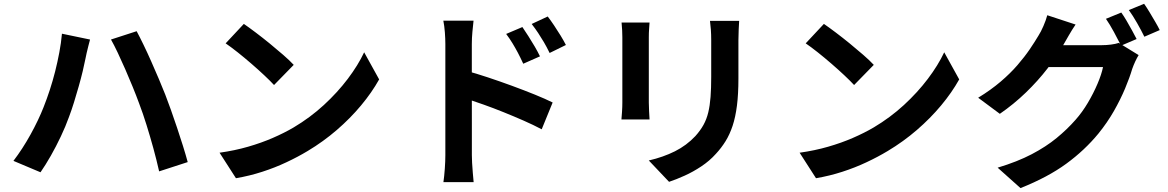

<svg xmlns="http://www.w3.org/2000/svg" viewBox="-20 -884 6040 993"><path d="M205.4 -329.7Q222.2 -372 237.4 -418.4Q252.6 -464.8 265.1 -514Q277.5 -563.2 286.8 -612.7Q296.2 -662.1 300.4 -709.7L445.7 -679.5Q442.2 -665.3 437 -646.3Q431.9 -627.3 428 -609.3Q424 -591.2 421.8 -579.7Q416.8 -553.4 407.9 -516.3Q399 -479.2 387.3 -437.9Q375.6 -396.6 362.8 -355.2Q350 -313.8 336.7 -278.9Q319.3 -230.4 294.7 -178.5Q270.2 -126.6 242.9 -78.6Q215.6 -30.6 189.5 7L49.5 -52Q96.7 -113.7 138.2 -188.8Q179.6 -263.9 205.4 -329.7ZM699 -350.6Q684.5 -390.2 666.1 -435.2Q647.8 -480.2 627.9 -525.6Q608 -571 589.1 -611Q570.2 -651 554 -679.6L686.7 -722.6Q702.3 -693.7 722.1 -652.8Q742 -612 762.2 -566.1Q782.5 -520.3 801.5 -475.6Q820.5 -430.9 834.6 -395Q847.7 -361.2 863.7 -316.4Q879.6 -271.5 895.8 -223.3Q912 -175.1 926.4 -129Q940.8 -82.9 950.8 -45.7L803 2.3Q789.7 -57.1 773 -117.8Q756.3 -178.5 737.8 -237.8Q719.4 -297.1 699 -350.6Z M1241.1 -760.4Q1267.3 -742.4 1302.3 -716Q1337.3 -689.6 1374.5 -659.3Q1411.6 -629 1444.7 -600.2Q1477.8 -571.4 1499.1 -548.5L1397.3 -444.3Q1377.8 -465.5 1347 -494.4Q1316.2 -523.4 1280.3 -554.4Q1244.4 -585.5 1209.4 -613.3Q1174.4 -641 1147 -659.8ZM1115.5 -94.2Q1194.4 -105.3 1263.1 -125.2Q1331.8 -145 1391.1 -170.8Q1450.4 -196.5 1498.8 -225Q1584.1 -275.7 1654.8 -340.7Q1725.5 -405.8 1778.7 -476.2Q1831.9 -546.6 1863.4 -613.5L1940.9 -473.3Q1903.1 -405.6 1847.4 -338.8Q1791.7 -271.9 1721.9 -211.7Q1652.2 -151.5 1571 -102.9Q1520.5 -72.5 1461.2 -44.7Q1402 -16.8 1336.4 4.4Q1270.7 25.7 1200.3 37.7Z M2681.7 -744.1Q2695.8 -723.7 2712.8 -696.9Q2729.8 -670.1 2745.7 -643.1Q2761.5 -616 2772.7 -592.6L2686.2 -554.4Q2671.5 -586.3 2658.4 -611.2Q2645.2 -636.1 2630.9 -659.7Q2616.7 -683.3 2597.8 -708.5ZM2812.8 -798.7Q2827.9 -779 2845.3 -753Q2862.7 -727 2879.1 -700.4Q2895.5 -673.7 2906.8 -651.3L2822.6 -610Q2807.1 -641.9 2792.7 -666.3Q2778.3 -690.7 2763.5 -713.1Q2748.7 -735.5 2729.8 -760ZM2283.3 -81.5Q2283.3 -100.6 2283.3 -144.2Q2283.3 -187.9 2283.3 -245.4Q2283.3 -303 2283.3 -365.7Q2283.3 -428.4 2283.3 -486.8Q2283.3 -545.2 2283.3 -590.2Q2283.3 -635.2 2283.3 -656.2Q2283.3 -683.1 2280.8 -716.9Q2278.2 -750.7 2272.9 -777H2429.1Q2426.3 -751 2423.2 -719.2Q2420.2 -687.4 2420.2 -656.2Q2420.2 -628.8 2420.2 -581Q2420.2 -533.1 2420.2 -474.6Q2420.2 -416.1 2420.3 -355.2Q2420.4 -294.3 2420.4 -238.7Q2420.4 -183 2420.4 -141.4Q2420.4 -99.7 2420.4 -81.5Q2420.4 -67.6 2421.6 -42.2Q2422.7 -16.8 2425.3 10.1Q2427.9 37.1 2429.6 57.9H2273.3Q2277.6 28.7 2280.5 -11.4Q2283.3 -51.6 2283.3 -81.5ZM2390.8 -518Q2440.6 -504.6 2502.4 -484.1Q2564.1 -463.6 2627.3 -440.5Q2690.4 -417.3 2746 -394.8Q2801.6 -372.2 2838.2 -353.9L2781.6 -215.3Q2739.3 -237.7 2688.3 -260.1Q2637.3 -282.5 2584.6 -303.7Q2531.9 -325 2481.8 -342.8Q2431.8 -360.7 2390.8 -374.2Z M3802.8 -776.1Q3801.8 -755.4 3800.4 -730.7Q3799 -705.9 3799 -675.8Q3799 -650.1 3799 -613Q3799 -575.9 3799 -539.3Q3799 -502.7 3799 -478Q3799 -397.8 3791.4 -337.9Q3783.8 -278 3768.9 -233.2Q3754 -188.5 3732.5 -153.8Q3711 -119.1 3682.6 -88.5Q3650.1 -52.1 3607.2 -23.6Q3564.4 4.9 3520.8 24.5Q3477.3 44.2 3440.3 56.4L3335.5 -54Q3410.2 -71.3 3470.6 -101.5Q3531 -131.8 3576.4 -180.2Q3602.1 -208.8 3618.3 -238Q3634.5 -267.3 3643 -302.5Q3651.5 -337.8 3654.9 -382.7Q3658.3 -427.6 3658.3 -486.4Q3658.3 -512.1 3658.3 -548Q3658.3 -583.9 3658.3 -619.1Q3658.3 -654.2 3658.3 -675.8Q3658.3 -705.9 3656.5 -730.7Q3654.7 -755.4 3651.9 -776.1ZM3339.4 -767.5Q3338.4 -750.3 3337 -732.6Q3335.6 -714.9 3335.6 -691.2Q3335.6 -680.2 3335.6 -655.1Q3335.6 -630 3335.6 -596.6Q3335.6 -563.2 3335.6 -526.8Q3335.6 -490.4 3335.6 -456Q3335.6 -421.5 3335.6 -394.5Q3335.6 -367.4 3335.6 -353.4Q3335.6 -334.4 3337 -309.3Q3338.4 -284.1 3339.4 -266.3H3194Q3195.2 -280.2 3197 -305.9Q3198.7 -331.6 3198.7 -354.2Q3198.7 -368.2 3198.7 -395.2Q3198.7 -422.3 3198.7 -456.7Q3198.7 -491.2 3198.7 -527.6Q3198.7 -563.9 3198.7 -597Q3198.7 -630 3198.7 -655.1Q3198.7 -680.2 3198.7 -691.2Q3198.7 -705 3197.7 -727.6Q3196.7 -750.3 3194.7 -767.5Z M4241.1 -760.4Q4267.3 -742.4 4302.3 -716Q4337.3 -689.6 4374.5 -659.3Q4411.6 -629 4444.7 -600.2Q4477.8 -571.4 4499.1 -548.5L4397.3 -444.3Q4377.8 -465.5 4347 -494.4Q4316.2 -523.4 4280.3 -554.4Q4244.4 -585.5 4209.4 -613.3Q4174.4 -641 4147 -659.8ZM4115.5 -94.2Q4194.4 -105.3 4263.1 -125.2Q4331.8 -145 4391.1 -170.8Q4450.4 -196.5 4498.8 -225Q4584.1 -275.7 4654.8 -340.7Q4725.5 -405.8 4778.7 -476.2Q4831.9 -546.6 4863.4 -613.5L4940.9 -473.3Q4903.1 -405.6 4847.4 -338.8Q4791.7 -271.9 4721.9 -211.7Q4652.2 -151.5 4571 -102.9Q4520.5 -72.5 4461.2 -44.7Q4402 -16.8 4336.4 4.4Q4270.7 25.7 4200.3 37.7Z M5779.1 -819.2Q5792.1 -801.4 5806.7 -776.3Q5821.3 -751.1 5835.1 -726.1Q5849 -701.1 5858.4 -682.2L5778.1 -647.9Q5762.6 -678.7 5741.2 -718.3Q5719.8 -757.9 5699.8 -786.7ZM5897.2 -864.4Q5910.5 -845.6 5925.7 -820.3Q5940.9 -795 5955.2 -770.5Q5969.6 -746 5978 -728.4L5898.5 -694.1Q5883.1 -725.7 5860.9 -764.8Q5838.6 -803.9 5818.2 -831.9ZM5868.9 -599.1Q5860.2 -585.1 5851.2 -565.8Q5842.3 -546.5 5835.6 -527.4Q5822.6 -483.1 5798.9 -426.6Q5775.3 -370.1 5741 -309.8Q5706.6 -249.6 5661.1 -193.5Q5589.8 -106.7 5494.3 -37Q5398.7 32.8 5257.9 88.8L5139.7 -16.8Q5241.9 -47.6 5315.9 -86.4Q5389.8 -125.1 5444.7 -170.2Q5499.6 -215.3 5542.7 -264.5Q5577.3 -303.5 5606.5 -352.8Q5635.6 -402.1 5656.4 -451.1Q5677.3 -500.1 5684.6 -537H5347.7L5393.7 -650.4Q5407.1 -650.4 5436.8 -650.4Q5466.6 -650.4 5504 -650.4Q5541.3 -650.4 5577.9 -650.4Q5614.5 -650.4 5642.1 -650.4Q5669.7 -650.4 5679.4 -650.4Q5702.7 -650.4 5726.3 -653.5Q5750 -656.6 5766.3 -662.1ZM5542.8 -757.1Q5524.9 -730.9 5507.8 -701.1Q5490.6 -671.2 5481.5 -655.3Q5447.9 -595.2 5398.1 -530.5Q5348.2 -465.7 5285.5 -405.2Q5222.9 -344.8 5151 -295.3L5039 -378.5Q5104.6 -418.6 5155 -461.6Q5205.4 -504.6 5242.3 -547.4Q5279.2 -590.1 5305.9 -629.4Q5332.6 -668.7 5351.3 -700.5Q5363.1 -718.7 5376.4 -749.2Q5389.7 -779.8 5396.4 -805.2Z"/></svg>

Font: Noto Sans HK Thin
Style: Regular
Weight: 100
Designer: Ryoko NISHIZUKA 西塚涼子 (kana, bopomofo & ideographs); Paul D. Hunt (Latin, Greek & Cyrillic); Sandoll Communications 산돌커뮤니
Foundry: Adobe
Version: Version 2.004-H2;hotconv 1.0.118;makeotfexe 2.5.65603